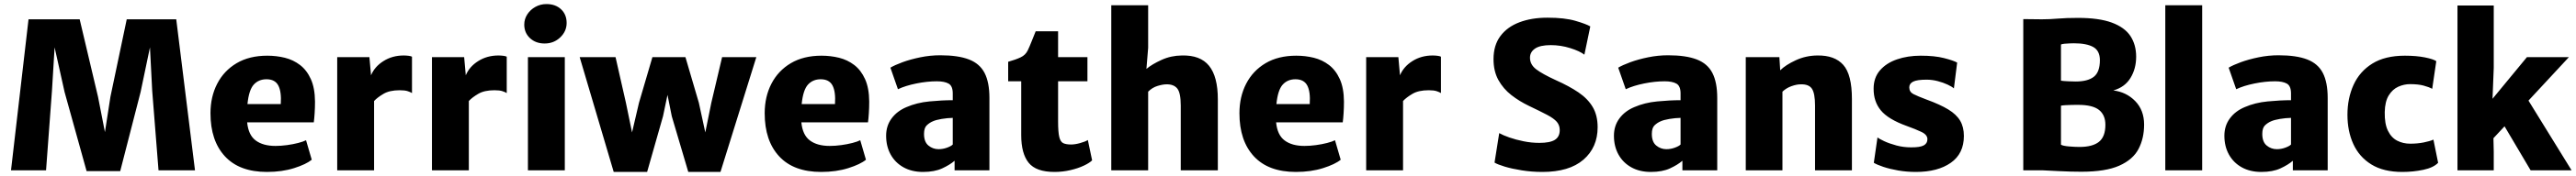

<svg xmlns="http://www.w3.org/2000/svg" viewBox="-20 -838 12641 866"><path d="M34 0 120 -743H371L461 -362L495 -188L522 -362L602 -743H845L937 0H758L727 -391L716 -605L670 -385L570 4H405L297 -385L248 -605L235 -391L206 0Z M1290 8Q1155 8 1084 -68.8Q1013 -145.5 1013 -281Q1013 -362 1046 -426Q1079 -490 1141.2 -527Q1203.5 -564 1292 -564Q1336.5 -564 1378 -553.8Q1419.5 -543.5 1452.5 -518.2Q1485.5 -493 1505.5 -449Q1525.5 -405 1526 -338Q1526 -308 1524.2 -281Q1522.5 -254 1520 -236H1193Q1199 -173.5 1235 -146.8Q1271 -120 1332 -120Q1359 -120 1388.5 -124Q1418 -128 1443.2 -134.5Q1468.5 -141 1482 -148L1510 -52Q1482.5 -29.5 1423.5 -10.8Q1364.5 8 1290 8ZM1288 -448Q1249.5 -448 1225.5 -421.8Q1201.5 -395.5 1194.5 -326H1358Q1362 -387 1345.8 -417.5Q1329.5 -448 1288 -448Z M1635 0V-557H1793L1801 -467.5Q1818.5 -510 1862 -537.5Q1905.5 -565 1961 -565Q1973 -565 1985 -563.5Q1997 -562 2002 -559V-380Q1995.5 -384.5 1981.5 -389.2Q1967.5 -394 1942 -394Q1892 -394 1862 -376.2Q1832 -358.5 1816 -341V0Z M2100 0V-557H2258L2266 -467.5Q2283.5 -510 2327 -537.5Q2370.5 -565 2426 -565Q2438 -565 2450 -563.5Q2462 -562 2467 -559V-380Q2460.5 -384.5 2446.5 -389.2Q2432.5 -394 2407 -394Q2357 -394 2327 -376.2Q2297 -358.5 2281 -341V0Z M2571 0V-557H2752V0ZM2653 -624Q2609.5 -624 2581.2 -650.2Q2553 -676.5 2553 -717Q2553 -744.5 2568 -767.5Q2583 -790.5 2607.8 -804.2Q2632.5 -818 2662 -818Q2706.5 -818 2733.8 -792.2Q2761 -766.5 2761 -725Q2761 -684 2729.5 -654Q2698 -624 2653 -624Z M2992 8 2825 -557H3001L3052 -332L3082 -186.5L3116 -332L3182 -557H3344L3410 -332L3441.5 -186.5L3471 -332L3524 -557H3692L3516 8H3358L3277 -266L3256 -371L3234 -266L3156 8Z M4010 8Q3875 8 3804 -68.8Q3733 -145.5 3733 -281Q3733 -362 3766 -426Q3799 -490 3861.2 -527Q3923.5 -564 4012 -564Q4056.5 -564 4098 -553.8Q4139.5 -543.5 4172.5 -518.2Q4205.5 -493 4225.5 -449Q4245.5 -405 4246 -338Q4246 -308 4244.2 -281Q4242.5 -254 4240 -236H3913Q3919 -173.5 3955 -146.8Q3991 -120 4052 -120Q4079 -120 4108.5 -124Q4138 -128 4163.2 -134.5Q4188.5 -141 4202 -148L4230 -52Q4202.5 -29.5 4143.5 -10.8Q4084.5 8 4010 8ZM4008 -448Q3969.5 -448 3945.5 -421.8Q3921.5 -395.5 3914.5 -326H4078Q4082 -387 4065.8 -417.5Q4049.5 -448 4008 -448Z M4510 8Q4455 8 4414.2 -14.8Q4373.5 -37.5 4351.2 -77.8Q4329 -118 4329 -170Q4329 -219 4355.8 -255.2Q4382.5 -291.5 4429 -311Q4479.5 -333 4541.5 -339Q4603.5 -345 4656 -345V-378Q4656 -415 4635.8 -426.5Q4615.5 -438 4578 -438Q4530 -438 4477 -427.2Q4424 -416.5 4387 -399L4350 -505Q4370.5 -517.5 4409.2 -531.8Q4448 -546 4496.5 -556Q4545 -566 4595 -566Q4682.5 -566 4735.5 -545.5Q4788.5 -525 4812.2 -479Q4836 -433 4836 -356V0H4665V-47Q4642 -27 4604.2 -9.5Q4566.5 8 4510 8ZM4515 -179Q4515 -139.5 4536.8 -121.8Q4558.5 -104 4586 -104Q4608 -104 4628.2 -111.5Q4648.5 -119 4656 -127V-258Q4630 -257.5 4601.5 -252.8Q4573 -248 4558 -241Q4542.5 -234.5 4528.8 -221.8Q4515 -209 4515 -179Z M5155 8Q5065 8 5028.5 -37.2Q4992 -82.5 4992 -173V-438H4928V-534Q4965 -544.5 4989 -555.8Q5013 -567 5024 -590Q5032.5 -607.5 5043 -634.2Q5053.5 -661 5063 -684H5173V-557H5317V-438H5173V-240Q5173 -188 5178.8 -164Q5184.5 -140 5198.5 -133.5Q5212.5 -127 5237 -127Q5256 -127 5281.2 -134Q5306.5 -141 5319 -149L5340 -49Q5327 -36 5298.8 -22.8Q5270.5 -9.5 5233 -0.8Q5195.5 8 5155 8Z M5434 0V-812H5615V-603L5606.5 -499Q5634 -522 5680.5 -543.2Q5727 -564.5 5780 -565Q5871 -567.5 5914 -514.2Q5957 -461 5957 -349V0H5775V-318Q5775 -382 5757.5 -403Q5740 -424 5704 -423Q5687 -423 5661.2 -415.2Q5635.5 -407.5 5615 -387V0Z M6340 8Q6205 8 6134 -68.8Q6063 -145.5 6063 -281Q6063 -362 6096 -426Q6129 -490 6191.2 -527Q6253.5 -564 6342 -564Q6386.5 -564 6428 -553.8Q6469.5 -543.5 6502.5 -518.2Q6535.5 -493 6555.5 -449Q6575.5 -405 6576 -338Q6576 -308 6574.2 -281Q6572.5 -254 6570 -236H6243Q6249 -173.5 6285 -146.8Q6321 -120 6382 -120Q6409 -120 6438.5 -124Q6468 -128 6493.2 -134.5Q6518.5 -141 6532 -148L6560 -52Q6532.5 -29.5 6473.5 -10.8Q6414.5 8 6340 8ZM6338 -448Q6299.5 -448 6275.5 -421.8Q6251.5 -395.5 6244.5 -326H6408Q6412 -387 6395.8 -417.5Q6379.5 -448 6338 -448Z M6685 0V-557H6843L6851 -467.5Q6868.5 -510 6912 -537.5Q6955.5 -565 7011 -565Q7023 -565 7035 -563.5Q7047 -562 7052 -559V-380Q7045.5 -384.5 7031.5 -389.2Q7017.5 -394 6992 -394Q6942 -394 6912 -376.2Q6882 -358.5 6866 -341V0Z M7550 8Q7497 8 7448.8 0.2Q7400.5 -7.5 7365 -18.2Q7329.5 -29 7315 -38L7338 -183Q7356.5 -172.5 7388 -161.5Q7419.5 -150.5 7457.8 -142.8Q7496 -135 7535 -135Q7587.5 -135 7611.2 -150Q7635 -165 7635 -198Q7635 -222 7620.5 -238.8Q7606 -255.5 7572.8 -273Q7539.5 -290.5 7484 -317Q7437 -339.5 7397.5 -370.2Q7358 -401 7334 -444.2Q7310 -487.5 7310 -547Q7310 -615 7343.5 -660.2Q7377 -705.5 7436.8 -728.2Q7496.5 -751 7575 -751Q7659 -751 7712 -735.5Q7765 -720 7785 -708L7756 -569Q7733.5 -586.5 7686.8 -601.2Q7640 -616 7591 -616Q7538.5 -616 7513.8 -599Q7489 -582 7489 -554Q7489 -520.5 7519.2 -497.2Q7549.5 -474 7617 -443Q7681 -414.5 7726.8 -383.5Q7772.5 -352.5 7796.8 -311.5Q7821 -270.5 7821 -212Q7821 -112.5 7751.2 -52.2Q7681.5 8 7550 8Z M8082 8Q8027 8 7986.2 -14.8Q7945.5 -37.5 7923.2 -77.8Q7901 -118 7901 -170Q7901 -219 7927.8 -255.2Q7954.5 -291.5 8001 -311Q8051.5 -333 8113.5 -339Q8175.5 -345 8228 -345V-378Q8228 -415 8207.8 -426.5Q8187.5 -438 8150 -438Q8102 -438 8049 -427.2Q7996 -416.5 7959 -399L7922 -505Q7942.5 -517.5 7981.2 -531.8Q8020 -546 8068.5 -556Q8117 -566 8167 -566Q8254.5 -566 8307.5 -545.5Q8360.5 -525 8384.2 -479Q8408 -433 8408 -356V0H8237V-47Q8214 -27 8176.2 -9.5Q8138.5 8 8082 8ZM8087 -179Q8087 -139.5 8108.8 -121.8Q8130.5 -104 8158 -104Q8180 -104 8200.2 -111.5Q8220.5 -119 8228 -127V-258Q8202 -257.5 8173.5 -252.8Q8145 -248 8130 -241Q8114.5 -234.5 8100.8 -221.8Q8087 -209 8087 -179Z M8548 0V-557H8713L8717 -492Q8743.5 -518.5 8793.2 -541.5Q8843 -564.5 8899 -565Q8984 -566.5 9026.5 -518.8Q9069 -471 9069 -351V0H8888V-318Q8888 -379 8872.5 -401.8Q8857 -424.5 8817 -423Q8797.5 -423 8772.2 -414Q8747 -405 8728 -387V0Z M9176.5 -37 9194.5 -162Q9202.5 -155 9227.8 -143.2Q9253 -131.5 9287.5 -122.2Q9322 -113 9358.5 -113Q9402 -112.5 9420.8 -122.2Q9439.5 -132 9439.5 -153Q9439.5 -175 9410 -189Q9380.5 -203 9338.5 -218Q9247 -251 9211 -294.8Q9175 -338.5 9175.5 -402Q9175.5 -456 9206.8 -492Q9238 -528 9290.5 -546Q9343 -564 9406.5 -564Q9475 -564 9521 -552.2Q9567 -540.5 9585.5 -530L9569.5 -403Q9559.5 -412 9538 -422Q9516.5 -432 9489.5 -439Q9462.5 -446 9435.5 -446Q9389 -446 9369.8 -436.5Q9350.5 -427 9350.5 -408Q9350.5 -385.5 9371 -375Q9391.5 -364.5 9435.5 -348Q9501.5 -324 9541.8 -299.5Q9582 -275 9600.2 -244Q9618.5 -213 9618.5 -169Q9618.5 -82 9554.2 -37Q9490 8 9383.5 8Q9337.5 8 9296 0.8Q9254.5 -6.5 9223.2 -17Q9192 -27.5 9176.5 -37Z M9910 0V-744L10001 -743Q10039.5 -743 10080.2 -746.5Q10121 -750 10178 -750Q10281.5 -750 10344.5 -726.8Q10407.5 -703.5 10435.8 -660.8Q10464 -618 10464 -559Q10464 -500 10436.2 -454.5Q10408.5 -409 10352 -393Q10416.5 -385 10459.8 -340.2Q10503 -295.5 10503 -225Q10503 -157 10475.5 -104.8Q10448 -52.5 10381 -22.8Q10314 7 10195 7Q10143.5 7 10089.2 4.2Q10035 1.5 10004 0ZM10095 -441Q10107 -439 10130.8 -438Q10154.5 -437 10167 -437Q10226.5 -437 10256.2 -460.2Q10286 -483.5 10286 -542Q10286 -588.5 10253.2 -606.8Q10220.5 -625 10159 -625Q10152 -625 10138.5 -624.5Q10125 -624 10112.2 -622.8Q10099.5 -621.5 10095 -619ZM10095 -126Q10105 -120 10134.2 -117.5Q10163.5 -115 10186 -115Q10250 -115 10281.5 -140.2Q10313 -165.5 10313 -224Q10313 -272 10281.8 -297Q10250.5 -322 10180 -322Q10168 -322 10150.2 -321.8Q10132.5 -321.5 10116.8 -320.5Q10101 -319.5 10095 -318Z M10607 0V-812H10788V0Z M11078 8Q11023 8 10982.2 -14.8Q10941.5 -37.5 10919.2 -77.8Q10897 -118 10897 -170Q10897 -219 10923.8 -255.2Q10950.5 -291.5 10997 -311Q11047.5 -333 11109.5 -339Q11171.5 -345 11224 -345V-378Q11224 -415 11203.8 -426.5Q11183.5 -438 11146 -438Q11098 -438 11045 -427.2Q10992 -416.5 10955 -399L10918 -505Q10938.5 -517.5 10977.2 -531.8Q11016 -546 11064.5 -556Q11113 -566 11163 -566Q11250.5 -566 11303.5 -545.5Q11356.5 -525 11380.2 -479Q11404 -433 11404 -356V0H11233V-47Q11210 -27 11172.2 -9.5Q11134.5 8 11078 8ZM11083 -179Q11083 -139.5 11104.8 -121.8Q11126.5 -104 11154 -104Q11176 -104 11196.2 -111.5Q11216.5 -119 11224 -127V-258Q11198 -257.5 11169.5 -252.8Q11141 -248 11126 -241Q11110.5 -234.5 11096.8 -221.8Q11083 -209 11083 -179Z M11501 -273Q11501 -354.5 11531 -420.5Q11561 -486.5 11623.2 -525.2Q11685.5 -564 11783 -564Q11839.5 -564 11881.5 -555.5Q11923.5 -547 11937 -537L11917 -401Q11900.5 -410 11874.2 -417Q11848 -424 11808 -424Q11779 -424 11750.8 -411.5Q11722.5 -399 11703.8 -368.8Q11685 -338.5 11684 -286Q11683 -228.5 11699.8 -194.5Q11716.5 -160.5 11745.2 -145.8Q11774 -131 11809 -131Q11844.5 -131 11874.8 -137Q11905 -143 11923 -151L11946 -37Q11923 -13 11873.5 -2.5Q11824 8 11770 8Q11678 8 11618.5 -28.8Q11559 -65.5 11530 -129Q11501 -192.5 11501 -273Z M12588 -557 12389.5 -343 12601 0H12400L12272 -216.5L12217.5 -158L12219 -92V0H12041V-811H12219V-504L12213 -352L12382 -557Z"/></svg>

Font: Merriweather Sans Black
Style: Regular
Weight: 900
Designer: Eben Sorkin
Foundry: Eben Sorkin
Version: Version 1.008; ttfautohint (v1.7.19-72a1) -l 8 -r 50 -G 200 